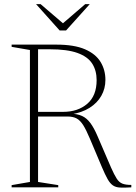

<svg xmlns="http://www.w3.org/2000/svg" viewBox="-20 -886 641 908"><path d="M278.5 -357Q348 -357 392.5 -395Q437 -433 437 -507Q437 -552.5 416 -585.2Q395 -618 346.5 -635.5Q298 -653 215 -653H123.5L112.5 -675H246Q331 -675 381.8 -653Q432.5 -631 455.5 -593.2Q478.5 -555.5 478.5 -508Q478.5 -467 459.2 -433Q440 -399 403.5 -376Q367 -353 314.5 -345V-348.5Q346.5 -347.5 368.2 -337.5Q390 -327.5 407.2 -304.5Q424.5 -281.5 441.5 -241.5L505 -94Q520.5 -59 532 -41.2Q543.5 -23.5 559 -17.5Q574.5 -11.5 601 -11.5V0Q568.5 2 548 1Q527.5 0 514 -9.2Q500.5 -18.5 489 -38.8Q477.5 -59 462 -95.5L405 -230.5Q388 -271 373.8 -293.8Q359.5 -316.5 342.5 -325.8Q325.5 -335 299 -335H130.5L126.5 -357ZM160 -675V-25.5L255.5 -10.5V0H35V-10.5L121.5 -25.5V-649.5L35 -664.5V-675ZM287.5 -767.5H268L383 -866.5H404.5L292.5 -742H262L150.5 -866.5H172Z"/></svg>

Font: Newsreader 24pt ExtraLight
Style: Regular
Weight: 250
Designer: Hugues Gentile
Foundry: Production Type
Version: Version 1.003